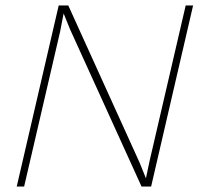

<svg xmlns="http://www.w3.org/2000/svg" viewBox="-20 -680 727 700"><path d="M41 0 194 -660H229L489 -87L512 -30L526 -96L657 -660H684L531 0H496L235 -574L212 -631L199 -564L68 0Z"/></svg>

Font: Work Sans ExtraLight
Style: Italic
Weight: 200
Italic angle: -13°
Designer: Wei Huang
Foundry: Wei Huang
Version: Version 2.012; ttfautohint (v1.8.3)